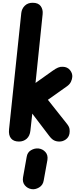

<svg xmlns="http://www.w3.org/2000/svg" viewBox="-20 -1024 586 1389"><path d="M117 0Q78 0 59.5 -23.2Q41 -46.5 45.5 -88.5L134 -930Q137.5 -961 159.2 -982.5Q181 -1004 216 -1004Q257 -1004 274.5 -979.8Q292 -955.5 288.5 -922L237 -424L361.5 -512.5Q383 -528 399.8 -535Q416.5 -542 434 -541Q468 -540 486.5 -516.8Q505 -493.5 503 -468Q502 -451.5 493.5 -433Q485 -414.5 465.5 -400.5L326.5 -302L464 -128.5Q480.5 -108 483 -91Q485.5 -74 482.5 -57Q477.5 -30.5 456.2 -15.2Q435 0 409.5 0Q388 0 371 -8.5Q354 -17 335.5 -41.5L213.5 -202L200 -79.5Q196 -40.5 173 -20.2Q150 0 117 0ZM207.5 344Q179 339.5 160 317Q141 294.5 146.5 259.5L173 111Q178 78 204.2 62.8Q230.5 47.5 258 50Q288.5 53.5 308.5 75.8Q328.5 98 323 133.5L296 282.5Q290.5 316 262.2 332.5Q234 349 207.5 344Z"/></svg>

Font: Edu SA Hand
Style: Regular
Weight: 400
Designer: Tina and Corey Anderson, Eben Sorkin, Mirko Velimirovic
Foundry: Google for Education
Version: Version 2.000